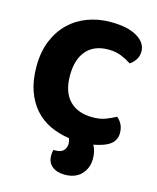

<svg xmlns="http://www.w3.org/2000/svg" viewBox="-122 -709 815 996"><g transform="rotate(15 285.5 -211.5)"><path d="M541 -518Q541 -492 528 -473Q515 -454 498 -443Q472 -460 442.5 -472Q413 -484 374 -484Q297 -484 256 -436.5Q215 -389 215 -303Q215 -214 259.5 -168.5Q304 -123 383 -123Q424 -123 452.5 -134Q481 -145 507 -159Q524 -145 533.5 -125.5Q543 -106 543 -80Q543 -57 531 -38Q519 -19 490 -6Q479 -1 463 4Q447 9 425 13Q442 43 442 84Q442 135 410 168.5Q378 202 321 202Q279 202 253.5 181.5Q228 161 228 123Q228 106 232 93H242Q273 93 286.5 78Q300 63 300 41Q300 28 294 13Q238 5 190.5 -17.5Q143 -40 108.5 -79Q74 -118 54.5 -173.5Q35 -229 35 -303Q35 -381 59.5 -441Q84 -501 126.5 -542Q169 -583 226 -604Q283 -625 348 -625Q440 -625 490.5 -595Q541 -565 541 -518Z"/></g></svg>

Font: Baloo Bhai 2 ExtraBold
Style: Regular
Weight: 800
Designer: Supriya Tembe, Noopur Datye and Ek Type
Foundry: Ek Type
Version: Version 1.640;PS 1.000;hotconv 16.6.51;makeotf.lib2.5.65220;